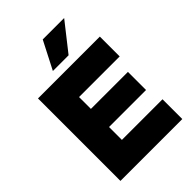

<svg xmlns="http://www.w3.org/2000/svg" viewBox="-250 -967 1071 1071"><g transform="rotate(-45 285.0 -432.0)"><path d="M467 -864.5 337.5 -700H213.5L298 -864.5ZM534.5 -650.5V-494H214V-400.5H506V-257.5H214V-156H534.5V0H46.5V-650.5Z"/></g></svg>

Font: Overused Grotesk ExtraBold
Style: Regular
Weight: 800
Version: Version 0.004